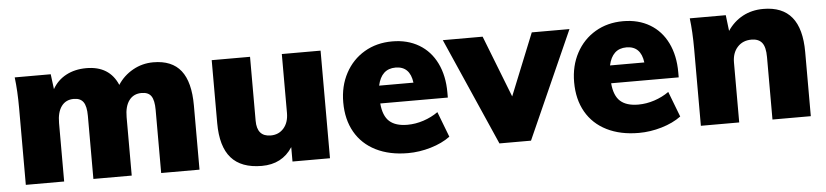

<svg xmlns="http://www.w3.org/2000/svg" viewBox="-38 -709 3886 903"><g transform="rotate(-5 1905.5 -257.0)"><path d="M874 -303V0H693V-298Q693 -343 679.5 -363Q666 -383 634 -383Q596 -383 575 -355Q554 -327 554 -276V0H373V-298Q373 -343 359 -363Q345 -383 314 -383Q276 -383 255.5 -355Q235 -327 235 -276V0H54V-362Q54 -444 46 -508H216L225 -437Q248 -478 289.5 -500Q331 -522 385 -522Q494 -522 533 -430Q560 -472 604.5 -497Q649 -522 701 -522Q789 -522 831.5 -468Q874 -414 874 -303Z M1490 -508V0H1313V-68Q1264 8 1168 8Q1071 8 1023.5 -46Q976 -100 976 -211V-508H1157V-206Q1157 -131 1222 -131Q1260 -131 1283.5 -158Q1307 -185 1307 -230V-508Z M2067 -236H1748Q1753 -177 1782 -151Q1811 -125 1867 -125Q1905 -125 1943 -137.5Q1981 -150 2012 -172L2058 -52Q2020 -24 1966 -8Q1912 8 1858 8Q1771 8 1707 -24Q1643 -56 1609 -115.5Q1575 -175 1575 -256Q1575 -333 1607.5 -393.5Q1640 -454 1697.5 -488Q1755 -522 1829 -522Q1901 -522 1955 -490Q2009 -458 2038 -398.5Q2067 -339 2067 -260ZM1750 -320H1912Q1902 -398 1834 -398Q1767 -398 1750 -320Z M2665 -507 2439 0H2290L2067 -507H2255L2369 -215L2487 -507Z M3157 -236H2838Q2843 -177 2872 -151Q2901 -125 2957 -125Q2995 -125 3033 -137.5Q3071 -150 3102 -172L3148 -52Q3110 -24 3056 -8Q3002 8 2948 8Q2861 8 2797 -24Q2733 -56 2699 -115.5Q2665 -175 2665 -256Q2665 -333 2697.5 -393.5Q2730 -454 2787.5 -488Q2845 -522 2919 -522Q2991 -522 3045 -490Q3099 -458 3128 -398.5Q3157 -339 3157 -260ZM2840 -320H3002Q2992 -398 2924 -398Q2857 -398 2840 -320Z M3760 -303V0H3579V-295Q3579 -342 3563 -362.5Q3547 -383 3513 -383Q3472 -383 3447 -355.5Q3422 -328 3422 -283V0H3241V-362Q3241 -444 3233 -508H3403L3412 -433Q3441 -476 3484 -499Q3527 -522 3581 -522Q3671 -522 3715.5 -467.5Q3760 -413 3760 -303Z"/></g></svg>

Font: Muli Black
Style: Regular
Weight: 900
Designer: Vernon Adams
Foundry: Vernon Adams
Version: Version 2.001